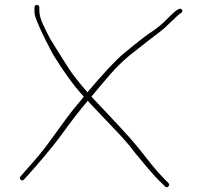

<svg xmlns="http://www.w3.org/2000/svg" viewBox="-20 -716 821 793"><path d="M730.6 -677C724.6 -685 709.6 -677 685.6 -653L658.6 -626C650.6 -618 636.5 -606.4 616.3 -591.3C591.7 -576.2 549.4 -543.9 490.2 -494.3C457 -466.6 407.4 -413.5 341.2 -335C307.4 -373.4 281.2 -406.8 262.7 -435.1C247.1 -459.1 221.4 -500.2 185.6 -558.5C175.9 -576.8 166.6 -596.3 156.9 -616.8C147.2 -637.4 142.4 -656.4 142.4 -674V-686C142.4 -688.7 141.4 -691 139.4 -693C137.4 -695 135.1 -696 132.4 -696C129.7 -696 127.4 -695 125.4 -693C123.4 -691 122.4 -688.7 122.4 -686V-674C122.4 -665.3 123.1 -657.7 124.4 -651C132.2 -625 156 -571.5 199.4 -490.5C244.9 -416.5 287.2 -358.7 326.2 -317C322.9 -312.3 311.9 -298.8 293.1 -276.5C274.4 -254.2 250 -222 220 -180C190 -138 164.7 -103.2 141.4 -75.5C118.1 -47.8 99.4 -26.3 85.4 -11L65.4 12C60.7 17.3 60.9 22.2 65.9 26.5C70.9 30.8 75.4 30.3 79.4 25L100.4 2C114.4 -13.3 133.2 -35 156.9 -63C180.6 -91 210.6 -126.8 241.9 -170.3C273.1 -213.8 306.7 -257 342.5 -300C345 -296.7 347.7 -293.5 350.7 -290.4C353.6 -287.4 398 -240.6 483.8 -150C503.8 -128 521.7 -106.3 537.5 -85C555 -63.7 573 -42 591.5 -20.1C610 1.8 628.2 22.2 648.6 41L661.6 54C666.3 58.7 671 58.7 675.6 54C680.3 49.3 680.3 44.7 675.6 40L662.6 27C654.6 19 644.5 8.2 632.1 -5.4C619.7 -18.9 595.3 -49.2 558.8 -96C536.1 -125 495.9 -170.2 438.1 -231.5C415.2 -255.8 397.1 -275 383.7 -289C370.4 -303 361.7 -312.3 357.5 -317C383.3 -348.3 409.2 -378.8 435 -408.5C460.8 -438.2 487.5 -464.3 515 -487C575.8 -535.7 618.3 -568 639.6 -584C653 -594 668.9 -608.3 687.5 -626.8C706 -645.4 719.8 -657.4 728.6 -663C734 -667 734.6 -671.7 730.6 -677Z"/></svg>

Font: Proton
Style: RgExt
Weight: 500
Version: Version 1.017